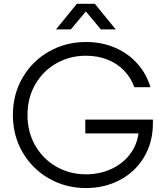

<svg xmlns="http://www.w3.org/2000/svg" viewBox="-20 -958 853 989"><path d="M46.4 -365.7Q46.4 -472.7 96.7 -558.6Q147 -644.5 233.2 -693.1Q319.3 -741.7 422.4 -741.7Q504.9 -741.7 573 -712.2Q641.1 -682.6 688 -629.9Q734.9 -577.1 754.9 -508.8H671.9Q654.3 -558.1 619.1 -594.5Q584 -630.9 533.9 -650.9Q483.9 -670.9 422.4 -670.9Q339.8 -670.9 271 -632.1Q202.1 -593.3 161.9 -523.7Q121.6 -454.1 121.6 -365.7Q121.6 -277.3 161.9 -207.8Q202.1 -138.2 271 -99.1Q339.8 -60.1 422.4 -60.1Q492.7 -60.1 551.5 -86.7Q610.4 -113.3 647.7 -161.1Q685.1 -209 693.4 -271H419.4V-341.8H767.6V-323.7Q767.6 -224.6 721.9 -148.4Q676.3 -72.3 597.4 -30.8Q518.6 10.7 422.4 10.7Q319.3 10.7 233.2 -38.1Q147 -86.9 96.7 -172.9Q46.4 -258.8 46.4 -365.7ZM376 -938.5H468.3L576.2 -806.6H499.5L422.4 -898.9L344.7 -806.6H268.6Z"/></svg>

Font: Glacial Indifference
Style: Regular
Weight: 400
Designer: Alfredo Marco Pradil
Foundry: Alfredo Marco Pradil
Version: Version 1.312